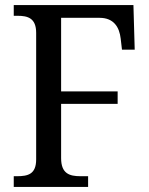

<svg xmlns="http://www.w3.org/2000/svg" viewBox="-20 -734 587 754"><path d="M34 0H326V-42H296C253 -42 220 -52 220 -113V-326H442V-375H220V-664H371C427 -664 449 -627 454 -582L459 -539H509L504 -714H34V-672H49C89 -672 122 -663 122 -605V-108C122 -50 90 -42 47 -42H34Z"/></svg>

Font: Noto Serif Thai SemiCondensed
Style: Regular
Weight: 400
Width: 4
Designer: Monotype Design Team
Foundry: Monotype Imaging Inc.
Version: Version 2.002